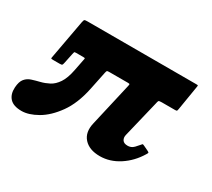

<svg xmlns="http://www.w3.org/2000/svg" viewBox="-124 -633 903 816"><g transform="rotate(30 327.0 -225.0)"><path d="M641.5 -450 622 -331.5Q620.5 -323.5 619.2 -321.8Q618 -320 609.5 -320H545.5Q532.5 -320 530.2 -317.2Q528 -314.5 525.5 -301.5L482.5 -123.5Q479 -108.5 486 -98Q493 -87.5 511 -87.5Q523 -87.5 532 -92.8Q541 -98 555.5 -116Q561 -123 563.2 -124.8Q565.5 -126.5 573 -122.5L595 -112Q602 -108.5 603 -106.5Q604 -104.5 598.5 -96Q569.5 -48 524.8 -19Q480 10 431 10Q379 10 352.8 -19.2Q326.5 -48.5 338.5 -98L386.5 -307.5Q388.5 -316 387.8 -318Q387 -320 378.5 -320H287.5Q278.5 -320 276.8 -318.2Q275 -316.5 273 -307.5L254.5 -218Q238 -139 201.8 -88.5Q165.5 -38 123.5 -14Q81.5 10 47 10Q7 10 -11 -9.5Q-29 -29 -27 -63Q-25 -92.5 -13.2 -106.5Q-1.5 -120.5 16.5 -126.2Q34.5 -132 55 -137Q75.5 -142 95.8 -152.5Q116 -163 132 -186.8Q148 -210.5 156.5 -254.5L167 -308Q169 -316 168.5 -318Q168 -320 159.5 -320H125.5Q117.5 -320 116.2 -317.8Q115 -315.5 113.5 -307.5L103.5 -259.5Q101.5 -250 99.5 -247.5Q97.5 -245 87.5 -245H55.5Q46 -245 45.2 -246.8Q44.5 -248.5 46.5 -258L80.5 -444Q83 -456.5 85.8 -458.2Q88.5 -460 101 -460H633Q641 -460 642 -459Q643 -458 641.5 -450Z"/></g></svg>

Font: Besley* Condensed
Style: Bold Italic
Weight: 700
Width: 3
Italic angle: -13°
Designer: Owen Earl
Foundry: indestructible type*
Version: Version 3.000; ttfautohint (v1.8.3)